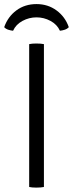

<svg xmlns="http://www.w3.org/2000/svg" viewBox="-35 -894 349 918"><path d="M104.5 -683Q117.5 -686 138.5 -686Q160.5 -686 175 -683V0Q160.5 3 138.5 3Q117.5 3 104.5 0ZM294 -764Q286 -755.5 274.2 -751.8Q262.5 -748 251.5 -747Q238 -777 206.5 -794Q175 -811 139.5 -811Q104 -811 72.5 -794Q41 -777 27.5 -747Q16.5 -748 4.8 -751.8Q-7 -755.5 -15 -764Q2.5 -814 43.2 -844.2Q84 -874.5 139.5 -874.5Q194 -874.5 235.2 -844.2Q276.5 -814 294 -764Z"/></svg>

Font: Signika Negative SC Light
Style: Regular
Weight: 300
Designer: Anna Giedryś
Foundry: Anna Giedryś
Version: Version 2.000; ttfautohint (v1.8.3) -l 8 -r 50 -G 200 -x 9 -